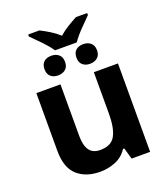

<svg xmlns="http://www.w3.org/2000/svg" viewBox="-158 -993 974 1114"><g transform="rotate(-20 328.5 -436.0)"><path d="M579.1 -545.9V0H464.8L444.8 -69.8H437Q410.6 -28.3 365.2 -9.3Q319.8 9.8 269 9.8Q181.2 9.8 128.2 -37.6Q75.2 -85 75.2 -189.9V-545.9H224.1V-227.1Q224.1 -168.5 245.1 -138.7Q266.1 -108.9 312 -108.9Q380.4 -108.9 405.3 -155.5Q430.2 -202.1 430.2 -289.1V-545.9ZM262.2 -742.2Q238.8 -775.9 207.5 -808.3Q176.3 -840.8 147 -869.1V-881.8H216.3Q246.1 -866.7 274.9 -848.9Q303.7 -831.1 329.1 -808.1Q355.5 -831.1 384.5 -848.9Q413.6 -866.7 441.9 -881.8H511.2V-869.1Q484.4 -842.3 451.9 -809.1Q419.4 -775.9 396 -742.2ZM230 -599.1Q201.7 -599.1 184.3 -614.5Q167 -629.9 167 -659.2Q167 -689.9 184.3 -705.1Q201.7 -720.2 230 -720.2Q257.8 -720.2 275.9 -705.1Q293.9 -689.9 293.9 -659.2Q293.9 -629.9 275.9 -614.5Q257.8 -599.1 230 -599.1ZM427.2 -599.1Q398.9 -599.1 381.6 -614.5Q364.3 -629.9 364.3 -659.2Q364.3 -689.9 381.6 -705.1Q398.9 -720.2 427.2 -720.2Q454.6 -720.2 472.9 -705.1Q491.2 -689.9 491.2 -659.2Q491.2 -629.9 472.9 -614.5Q454.6 -599.1 427.2 -599.1Z"/></g></svg>

Font: Open Sans
Style: Bold
Weight: 700
Designer: Monotype Design Team
Foundry: Monotype Imaging Inc.
Version: Version 3.000; ttfautohint (v1.8.4)